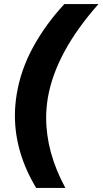

<svg xmlns="http://www.w3.org/2000/svg" viewBox="-20 -820 502 940"><path d="M53 -254Q53 -306 62 -360Q82 -480 143 -591Q204 -702 295 -800H462Q252 -563 214 -340Q206 -289 206 -244Q206 -73 300 100H157Q53 -73 53 -254Z"/></svg>

Font: Oak Sans ExtraBold
Style: Italic
Weight: 800
Italic angle: -9.49998°
Foundry: Erik Kennedy, Walven
Version: Version 1.000